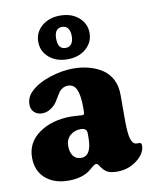

<svg xmlns="http://www.w3.org/2000/svg" viewBox="-85 -812 711 887"><g transform="rotate(-10 270.5 -369.0)"><path d="M257.8 -748Q310.5 -748 344.5 -718.8Q378.4 -689.5 378.4 -645.5Q378.4 -601.6 344.5 -572.3Q310.5 -543 257.8 -543Q205.6 -543 171.6 -572Q137.7 -601.1 137.7 -645.5Q137.7 -689.9 171.6 -719Q205.6 -748 257.8 -748ZM257.8 -596.2Q275.9 -596.2 285.4 -609.1Q294.9 -622.1 294.9 -645.5Q294.9 -668.9 285.4 -681.9Q275.9 -694.8 257.8 -694.8Q221.7 -694.8 221.7 -645.5Q221.7 -596.2 257.8 -596.2ZM47.4 -367.2Q47.4 -402.3 73.7 -426.8Q106.9 -459 164.3 -477.8Q221.7 -496.6 273.9 -496.6Q314 -496.6 348.1 -487.5Q382.3 -478.5 410.2 -460.2Q438 -441.9 453.9 -411.1Q469.7 -380.4 469.7 -339.8V-219.7Q469.7 -157.7 477.5 -132.3Q485.4 -106.9 501 -105Q504.4 -104.5 510 -104.5Q515.6 -104.5 517.6 -104.5Q526.9 -103.5 526.9 -91.3Q526.9 -54.7 486.8 -23.4Q446.8 7.8 394 7.8Q365.2 7.8 348.9 -0.2Q332.5 -8.3 316.4 -32.7Q309.6 -43.9 302.7 -43.9Q294.4 -43.9 274.4 -25.4Q234.9 9.8 165.5 9.8Q98.1 9.8 57.4 -25.9Q16.6 -61.5 16.6 -124Q16.6 -194.8 76.7 -237.3Q136.7 -279.8 227.5 -279.8Q238.8 -279.8 257.3 -278.3Q275.9 -276.9 279.3 -276.9Q285.6 -276.9 287.6 -280.5Q289.6 -284.2 289.6 -295.9V-312Q289.6 -369.1 277.3 -396Q265.1 -422.9 236.3 -422.9Q213.9 -422.9 195.8 -402.3Q192.9 -398.9 179.9 -376.7Q167 -354.5 160.2 -347.2Q131.3 -317.4 99.1 -317.4Q77.1 -317.4 62.3 -330.6Q47.4 -343.8 47.4 -367.2ZM289.6 -170.4V-188Q289.6 -203.1 282.7 -208.5Q274.9 -214.8 261.2 -214.8Q230.5 -214.8 210.4 -196.5Q190.4 -178.2 190.4 -147.9Q190.4 -119.1 203.1 -101.3Q215.8 -83.5 240.2 -83.5Q289.6 -83.5 289.6 -170.4Z"/></g></svg>

Font: Cooper* ExtraBold
Style: Regular
Weight: 800
Designer: Owen Earl
Foundry: indestructible type*
Version: Version 0.001